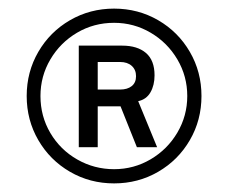

<svg xmlns="http://www.w3.org/2000/svg" viewBox="-20 -795 530 446"><path d="M42 -572Q42 -628 69 -674.5Q96 -721 142.5 -748Q189 -775 245 -775Q301 -775 347.5 -748Q394 -721 421 -674.5Q448 -628 448 -572Q448 -516 421 -469.5Q394 -423 347.5 -396Q301 -369 245 -369Q189 -369 142.5 -396Q96 -423 69 -469.5Q42 -516 42 -572ZM415 -572Q415 -618 392 -657Q369 -696 330 -719Q291 -742 245 -742Q198 -742 159 -719Q120 -696 97 -657Q74 -618 74 -572Q74 -525 97 -486Q120 -447 159.5 -424.5Q199 -402 245 -402Q291 -402 330 -425Q369 -448 392 -487Q415 -526 415 -572ZM163 -453V-689H264Q299 -689 319 -672Q339 -655 339 -620Q339 -597 329.5 -580.5Q320 -564 301 -560L345 -453H298L260 -548H207V-453ZM259 -587Q276 -587 286 -595Q296 -603 296 -618Q296 -633 286 -642Q276 -651 259 -651H207V-587Z"/></svg>

Font: Open Sauce One Medium
Style: Regular
Weight: 500
Designer: Alfredo Marco Pradil
Foundry: Creative Sauce Fz LLC
Version: Version 1.477